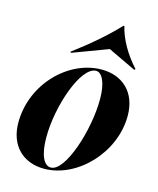

<svg xmlns="http://www.w3.org/2000/svg" viewBox="-114 -830 759 922"><g transform="rotate(15 265.5 -369.0)"><path d="M516 -337C516 -456 440 -520 339 -520C175 -520 17 -364 17 -171C17 -56 89 12 193 12C356 12 516 -152 516 -337ZM165 -138C165 -294 239 -507 314 -507C343 -507 367 -463 367 -380C367 -225 295 -2 223 -2C188 -2 165 -51 165 -138ZM171 -564 174 -559 350 -625 489 -559 494 -564C442 -621 403 -688 389 -750H384C327 -688 250 -623 171 -564Z"/></g></svg>

Font: Nyght Serif Bold Italic
Style: Regular
Weight: 700
Italic angle: -16°
Designer: Maksym Kobuzan
Version: Version 0.410;Glyphs 3.1.2 (3151)